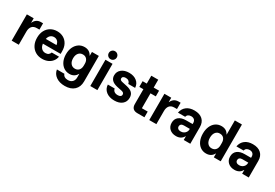

<svg xmlns="http://www.w3.org/2000/svg" viewBox="56 -1827 4527 3163"><g transform="rotate(30 2319.0 -245.5)"><path d="M70 0V-500H200V-417.5H203.3Q220 -458.3 253.8 -482.1Q287.5 -505.8 333.3 -505.8H375V-385.8H327.5Q264.2 -385.8 234.6 -349.2Q205 -312.5 205 -252.5V0Z M651.7 10Q580 10 525 -22.1Q470 -54.2 438.8 -112.9Q407.5 -171.7 407.5 -251.7Q407.5 -330.8 437.9 -388.8Q468.3 -446.7 522.5 -478.3Q576.7 -510 646.7 -510Q712.5 -510 764.6 -480.8Q816.7 -451.7 847.1 -396.2Q877.5 -340.8 877.5 -260.8V-214.2H540Q546.7 -159.2 576.7 -129.6Q606.7 -100 650.8 -100Q685.8 -100 708.3 -116.2Q730.8 -132.5 739.2 -160.8H877.5Q867.5 -107.5 835.8 -69.2Q804.2 -30.8 756.7 -10.4Q709.2 10 651.7 10ZM542.5 -305.8H745.8Q739.2 -352.5 712.5 -376.7Q685.8 -400.8 647.5 -400.8Q608.3 -400.8 580.4 -376.7Q552.5 -352.5 542.5 -305.8Z M1197.5 210Q1096.7 210 1030.4 163.3Q964.2 116.7 952.5 38.3H1095Q1103.3 67.5 1129.6 83.8Q1155.8 100 1194.2 100Q1246.7 100 1277.5 69.2Q1308.3 38.3 1308.3 -15V-81.7H1305Q1283.3 -41.7 1248.3 -20.8Q1213.3 0 1165.8 0Q1104.2 0 1056.7 -32.5Q1009.2 -65 982.5 -122.5Q955.8 -180 955.8 -255Q955.8 -330.8 982.5 -387.9Q1009.2 -445 1056.7 -477.5Q1104.2 -510 1165.8 -510Q1214.2 -510 1249.6 -489.2Q1285 -468.3 1305 -428.3H1308.3V-500H1439.2V-13.3Q1439.2 90.8 1375 150.4Q1310.8 210 1197.5 210ZM1201.7 -120Q1249.2 -120 1276.7 -152.1Q1304.2 -184.2 1304.2 -238.3V-273.3Q1304.2 -326.7 1276.7 -358.3Q1249.2 -390 1201.7 -390Q1150.8 -390 1120.8 -353.3Q1090.8 -316.7 1090.8 -255Q1090.8 -193.3 1120.8 -156.7Q1150.8 -120 1201.7 -120Z M1565 0V-500H1700V0ZM1632.5 -549.2Q1600.8 -549.2 1578.8 -571.2Q1556.7 -593.3 1556.7 -625Q1556.7 -656.7 1578.8 -678.8Q1600.8 -700.8 1632.5 -700.8Q1664.2 -700.8 1686.2 -678.8Q1708.3 -656.7 1708.3 -625Q1708.3 -593.3 1686.2 -571.2Q1664.2 -549.2 1632.5 -549.2Z M2024.2 10Q1927.5 10 1867.5 -37.5Q1807.5 -85 1803.3 -165.8H1933.3Q1939.2 -131.7 1964.2 -113.3Q1989.2 -95 2030 -95Q2062.5 -95 2080.4 -107.5Q2098.3 -120 2098.3 -145Q2098.3 -180 2050.8 -190.8L1955.8 -210.8Q1816.7 -241.7 1816.7 -350Q1816.7 -422.5 1871.2 -466.2Q1925.8 -510 2014.2 -510Q2103.3 -510 2159.6 -464.6Q2215.8 -419.2 2220 -342.5H2090Q2084.2 -375 2062.5 -392.1Q2040.8 -409.2 2006.7 -409.2Q1977.5 -409.2 1960 -397.5Q1942.5 -385.8 1942.5 -363.3Q1942.5 -346.7 1953.8 -336.7Q1965 -326.7 1985.8 -321.7L2084.2 -300Q2154.2 -285 2189.6 -250.4Q2225 -215.8 2225 -155.8Q2225 -79.2 2170.8 -34.6Q2116.7 10 2024.2 10Z M2459.2 0Q2406.7 0 2377.9 -27.1Q2349.2 -54.2 2349.2 -110V-391.7H2271.7V-500H2350.8V-650H2482.5V-500H2585V-391.7H2484.2V-108.3H2595V0Z M2686.7 0V-500H2816.7V-417.5H2820Q2836.7 -458.3 2870.4 -482.1Q2904.2 -505.8 2950 -505.8H2991.7V-385.8H2944.2Q2880.8 -385.8 2851.2 -349.2Q2821.7 -312.5 2821.7 -252.5V0Z M3198.3 9.2Q3121.7 9.2 3075 -33.8Q3028.3 -76.7 3028.3 -146.7Q3028.3 -220 3078.3 -260Q3128.3 -300 3218.3 -300H3338.3V-320Q3338.3 -358.3 3316.2 -379.6Q3294.2 -400.8 3255 -400.8Q3222.5 -400.8 3200.4 -385.8Q3178.3 -370.8 3171.7 -342.5H3035Q3050 -422.5 3107.5 -466.2Q3165 -510 3255 -510Q3355.8 -510 3411.7 -458.8Q3467.5 -407.5 3467.5 -314.2V0H3342.5V-70H3339.2Q3318.3 -30.8 3282.5 -10.8Q3246.7 9.2 3198.3 9.2ZM3227.5 -95.8Q3259.2 -95.8 3284.2 -109.6Q3309.2 -123.3 3323.8 -147.1Q3338.3 -170.8 3338.3 -201.7V-208.3H3225Q3192.5 -208.3 3175 -193.3Q3157.5 -178.3 3157.5 -153.3Q3157.5 -126.7 3176.3 -111.2Q3195 -95.8 3227.5 -95.8Z M3770 10Q3708.3 10 3661.2 -22.9Q3614.2 -55.8 3588.3 -114.6Q3562.5 -173.3 3562.5 -250Q3562.5 -327.5 3588.3 -386.2Q3614.2 -445 3661.2 -477.5Q3708.3 -510 3770 -510Q3866.7 -510 3907.5 -431.7H3910.8V-700H4045.8V0H3915V-71.7H3911.7Q3868.3 10 3770 10ZM3806.7 -110Q3855.8 -110 3883.3 -141.7Q3910.8 -173.3 3910.8 -227.5V-272.5Q3910.8 -326.7 3883.3 -358.3Q3855.8 -390 3806.7 -390Q3756.7 -390 3727.1 -352.1Q3697.5 -314.2 3697.5 -250Q3697.5 -185.8 3727.1 -147.9Q3756.7 -110 3806.7 -110Z M4310 9.2Q4233.3 9.2 4186.7 -33.8Q4140 -76.7 4140 -146.7Q4140 -220 4190 -260Q4240 -300 4330 -300H4450V-320Q4450 -358.3 4427.9 -379.6Q4405.8 -400.8 4366.7 -400.8Q4334.2 -400.8 4312.1 -385.8Q4290 -370.8 4283.3 -342.5H4146.7Q4161.7 -422.5 4219.2 -466.2Q4276.7 -510 4366.7 -510Q4467.5 -510 4523.3 -458.8Q4579.2 -407.5 4579.2 -314.2V0H4454.2V-70H4450.8Q4430 -30.8 4394.2 -10.8Q4358.3 9.2 4310 9.2ZM4339.2 -95.8Q4370.8 -95.8 4395.8 -109.6Q4420.8 -123.3 4435.4 -147.1Q4450 -170.8 4450 -201.7V-208.3H4336.7Q4304.2 -208.3 4286.7 -193.3Q4269.2 -178.3 4269.2 -153.3Q4269.2 -126.7 4287.9 -111.2Q4306.7 -95.8 4339.2 -95.8Z"/></g></svg>

Font: Funnel Sans
Style: Bold
Weight: 700
Designer: NORD ID, Kristian Moeller
Foundry: Dicotype
Version: Version 1.000